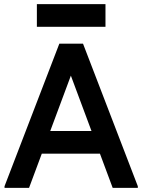

<svg xmlns="http://www.w3.org/2000/svg" viewBox="-20 -912 690 932"><path d="M527 0 274 -679 268 -700H383L649 -8V0ZM2 0V-8L268 -700H383L374 -679L121 0ZM120 -166 150 -276H511L541 -166ZM159 -782V-892H492V-782Z"/></svg>

Font: Fustat
Style: Bold
Weight: 700
Designer: Mohamed Gaber, Khaled Hosny, Laura Garcia Mut
Foundry: Kief Type Foundry, Alif Type Foundry, Hard Type Foundry
Version: Version 1.007